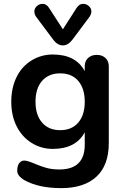

<svg xmlns="http://www.w3.org/2000/svg" viewBox="-20 -782 645 990"><path d="M383.5 -149.9Q417 -189 417 -257.3Q417 -325.7 383.5 -364.7Q350.1 -403.8 290.5 -403.8Q231 -403.8 197 -365Q163.1 -326.2 163.1 -257.6Q163.1 -189 197 -149.9Q231 -110.8 290.5 -110.8Q350.1 -110.8 383.5 -149.9ZM417 -100.1Q371.1 -14.2 252 -14.2Q192.9 -14.2 143.6 -44.7Q94.2 -75.2 66.2 -130.1Q38.1 -185.1 38.1 -257.1Q38.1 -329.1 65.4 -384.5Q92.8 -439.9 142.8 -470.5Q192.9 -501 252 -501Q371.1 -501 417 -415V-440.9Q417 -466.8 434.1 -482.9Q451.2 -499 479 -499Q506.8 -499 523.9 -482.9Q541 -466.8 541 -439.9V-44.9Q541 70.3 477.1 129.2Q413.1 188 296.1 188Q179.2 188 106 147Q68.8 125 68.8 98.6Q68.8 72.3 79.3 59.1Q89.8 45.9 105.2 45.9Q120.6 45.9 156.2 61Q191.9 76.2 220.5 84Q249 91.8 286.1 91.8Q417 91.8 417 -36.1ZM232.9 -741.2 304.2 -630.9 375 -741.2Q389.2 -762.2 407.7 -762.2Q426.3 -762.2 438.7 -750Q451.2 -737.8 451.2 -723.9Q451.2 -710 441.9 -695.8L354 -578.1Q331.5 -547.9 304 -547.9Q276.4 -547.9 253.9 -578.1L166 -695.8Q157.2 -708 157.2 -723.1Q157.2 -738.3 169.7 -750.2Q182.1 -762.2 200.7 -762.2Q219.2 -762.2 232.9 -741.2Z"/></svg>

Font: Nunito-Bold
Style: Bold
Weight: 700
Designer: Vernon Adams
Foundry: newtypography
Version: Version 3.000